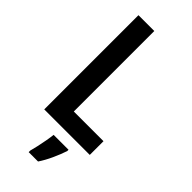

<svg xmlns="http://www.w3.org/2000/svg" viewBox="-294 -761 1029 1029"><g transform="rotate(45 220.0 -246.5)"><path d="M75 0V-714H195V-104H420V0ZM320 71Q308 107 289.5 147.5Q271 188 249 221H178V209Q183 191 189 164Q195 137 200 109Q205 81 207 61H320Z"/></g></svg>

Font: Noto Sans Ethiopic Condensed SemiBold
Style: Regular
Weight: 600
Width: 3
Designer: Monotype Design Team
Foundry: Monotype Imaging Inc.
Version: Version 2.102; ttfautohint (v1.8.4.7-5d5b)